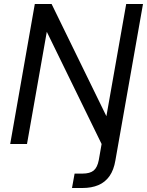

<svg xmlns="http://www.w3.org/2000/svg" viewBox="-20 -720 735 960"><path d="M31 0 154 -700H238L512 -139L611 -700H695L557 82Q549 130 527.5 160.5Q506 191 472 205.5Q438 220 392 220H340L353 148H392Q430 148 448.5 132.5Q467 117 474 80L488 0L214 -561L115 0Z"/></svg>

Font: DM Sans 20pt
Style: Italic
Weight: 400
Italic angle: -10°
Version: Version 4.004;gftools[0.9.30]